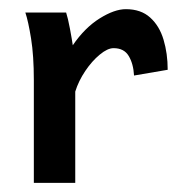

<svg xmlns="http://www.w3.org/2000/svg" viewBox="-20 -401 392 421"><path d="M54.2 0V-225.1Q54.2 -278.8 48.1 -316.7Q42 -354.5 35.6 -373.5H125Q128.9 -361.8 133.3 -338.4Q137.7 -314.9 139.6 -301.8Q166 -340.3 198.5 -360.6Q231 -380.9 255.9 -380.9Q289.1 -380.9 309.3 -362.5Q329.6 -344.2 338.6 -314Q347.7 -283.7 347.7 -248L273.9 -235.4Q272.5 -261.2 262.2 -278.3Q252 -295.4 229 -295.4Q215.8 -295.4 198.7 -281.2Q181.6 -267.1 167 -245.4Q152.3 -223.6 145 -200.2V0Z"/></svg>

Font: Harmattan SemiBold
Style: Regular
Weight: 600
Designer: George W. Nuss III and SIL International
Foundry: SIL International
Version: Version 4.000